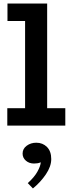

<svg xmlns="http://www.w3.org/2000/svg" viewBox="-20 -706 396 1079"><path d="M121 -31V-686H245V-31ZM21 0V-98H347V0ZM22 -588V-686H237V-588ZM268 188Q268 229 238 273.5Q208 318 165 353L136 323Q172 291 190 259Q208 227 209 206Q200 210 191 211.5Q182 213 171 213Q144 213 125.5 197Q107 181 107 157Q107 130 130 113Q153 96 184 96Q220 96 244 120Q268 144 268 188Z"/></svg>

Font: BioRhyme ExtraBold
Style: Bold
Weight: 700
Version: Version 1.600;gftools[0.9.33]